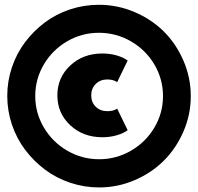

<svg xmlns="http://www.w3.org/2000/svg" viewBox="-20 -784 844 817"><path d="M10.9 -375.9Q10.9 -438.6 30.7 -497.5Q50.5 -556.4 86.4 -604.1Q122.3 -651.8 170.2 -688Q218.2 -724.1 277.7 -743.9Q337.3 -763.6 400.9 -763.6Q480 -763.6 552.5 -732.7Q625 -701.8 677.3 -649.8Q729.5 -597.7 760.7 -525.7Q791.8 -453.6 791.8 -375Q791.8 -296.4 760.7 -224.5Q729.5 -152.7 677.3 -100.5Q625 -48.2 552.7 -17.3Q480.5 13.6 401.8 13.6Q339.1 13.6 279.5 -6.1Q220 -25.9 171.8 -62Q123.6 -98.2 87.3 -146.1Q50.9 -194.1 30.9 -253.4Q10.9 -312.7 10.9 -375.9ZM400.9 -644.5Q328.2 -644.5 265.7 -608.2Q203.2 -571.8 166.6 -509.8Q130 -447.7 130 -375.5Q130 -303.2 166.8 -241.1Q203.6 -179.1 266.4 -142.7Q329.1 -106.4 401.8 -106.4Q474.5 -106.4 537.3 -142.7Q600 -179.1 636.8 -240.9Q673.6 -302.7 673.6 -375Q673.6 -447.7 636.8 -509.8Q600 -571.8 537 -608.2Q474.1 -644.5 400.9 -644.5ZM415.5 -200Q333.6 -200 278.9 -251.1Q224.1 -302.3 224.1 -378.2Q224.1 -454.1 278.9 -505.2Q333.6 -556.4 415.5 -556.4Q448.2 -556.4 477 -548Q505.9 -539.5 523.2 -526.4L478.6 -434.5Q461.8 -445.9 436.8 -445.9Q406.8 -445.9 387.5 -426.8Q368.2 -407.7 368.2 -378.2Q368.2 -348.6 387.5 -329.8Q406.8 -310.9 436.8 -310.9Q462.7 -310.9 478.6 -321.8L523.2 -230Q505.9 -216.8 477 -208.4Q448.2 -200 415.5 -200Z"/></svg>

Font: Spartan MB Black
Style: Regular
Weight: 900
Designer: Matt Bailey, Mirko Velimirovic
Foundry: Matt Bailey
Version: Version 1.005